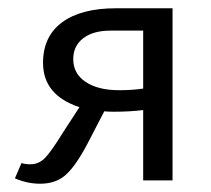

<svg xmlns="http://www.w3.org/2000/svg" viewBox="-20 -436 511 464"><path d="M260 -416H397V0H326V-170Q294 -166 255 -166Q240 -166 232 -167L191 -88Q163 -35 139 -13.5Q115 8 77 8Q46 8 16 -5L32 -42Q41 -39 53 -39Q74 -39 89 -54.5Q104 -70 133 -117L172 -177Q84 -206 84 -284Q84 -348 130 -382Q176 -416 260 -416ZM268 -218Q301 -218 326 -222V-362H247Q205 -362 181 -343.5Q157 -325 157 -293Q157 -258 187 -238Q217 -218 268 -218Z"/></svg>

Font: EauTest Medium
Style: Regular
Weight: 500
Designer: Christian Thalmann (Catharsis Fonts)
Version: Version 0.001;PS 000.001;hotconv 1.0.88;makeotf.lib2.5.64775